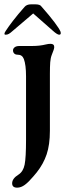

<svg xmlns="http://www.w3.org/2000/svg" viewBox="-46 -684 320 885"><path d="M10 161Q10 139 39 121Q61 107 67.5 75Q74 43 74 -40V-332Q74 -385 64 -412Q60 -422 53 -427Q46 -432 34 -432Q25 -432 19.5 -437.5Q14 -443 14 -452Q14 -460 21.5 -466Q29 -472 44 -472H102Q137 -472 165 -479Q177 -482 187 -482Q204 -482 204 -467Q204 -458 193 -432Q187 -417 185.5 -397Q184 -377 184 -343V-332V-81Q184 -17 169 27.5Q154 72 123 111L107 130Q86 155 68.5 168Q51 181 33 181Q10 181 10 161ZM-20 -541Q-7 -561 14.5 -589Q36 -617 67 -652Q77 -664 97 -664H117Q139 -664 145 -654Q183 -611 205.5 -581Q228 -551 233 -538Q235 -531 233.5 -527.5Q232 -524 227 -524Q218 -524 198 -542L107 -622L13 -542Q2 -532 -5 -528Q-12 -524 -20 -524Q-31 -524 -20 -541Z"/></svg>

Font: Raigarh
Style: Regular
Weight: 400
Designer: jaikishan Patel
Foundry: MagicType
Version: Version 1.000;FEAKit 1.0